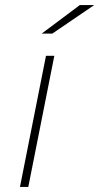

<svg xmlns="http://www.w3.org/2000/svg" viewBox="-20 -740 393 760"><path d="M59 0 162 -519H195L92 0ZM145 -607 296 -720H353L187 -607Z"/></svg>

Font: Montserrat Thin ExtraLight
Style: Italic
Weight: 250
Italic angle: -11.3°
Version: Version 9.000